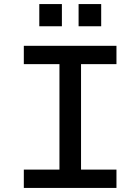

<svg xmlns="http://www.w3.org/2000/svg" viewBox="-20 -923 690 943"><path d="M272 0V-698H378V0ZM97 -698H552V-608H97ZM97 -90H552V0H97ZM366 -794V-903H477V-794ZM173 -794V-903H284V-794Z"/></svg>

Font: Azeret Mono Thin
Style: Regular
Weight: 400
Version: Version 1.002